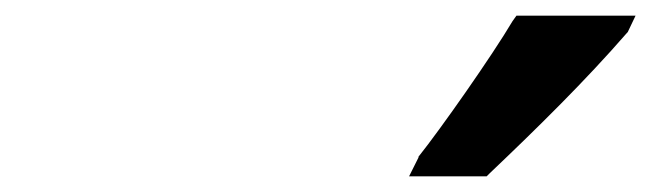

<svg xmlns="http://www.w3.org/2000/svg" viewBox="-20 -816 831 245"><path d="M514 -615 502 -591H601L605 -595C666 -653 727 -713 780 -774L781 -775L791 -796H639L634 -789C608 -745 542 -651 514 -616Z"/></svg>

Font: Passageway
Style: BdSuIt
Weight: 700
Foundry: Ascender Corporation
Version: Version 1.11